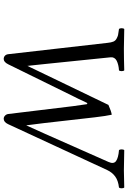

<svg xmlns="http://www.w3.org/2000/svg" viewBox="155 -842 699 1050"><g transform="rotate(90 505.0 -317.5)"><path d="M214.8 -556.2Q212.9 -575.7 208 -587.4Q203.1 -599.1 191.4 -605.2Q179.7 -611.3 172.6 -613Q165.5 -614.7 145.5 -617.2Q141.1 -617.7 139.2 -618.2Q134.8 -622.6 134.8 -632.6Q134.8 -642.6 139.2 -647Q219.2 -645 245.1 -645Q298.8 -645 365.2 -647Q369.6 -642.6 369.6 -632.6Q369.6 -622.6 365.2 -618.2Q334 -616.2 312.5 -605.5Q291.5 -594.2 293.9 -571.8L330.1 -217.8L340.8 -117.2L388.2 -215.8L554.2 -560.5Q590.8 -576.7 607.9 -578.6Q614.7 -548.8 622.1 -485.8L653.8 -207L666 -110.8L712.9 -214.8L866.2 -561Q878.9 -589.4 861.3 -602.1Q843.8 -614.7 801.8 -618.2Q797.4 -622.6 797.4 -632.6Q797.4 -642.6 801.8 -647Q881.8 -645 912.1 -645Q931.6 -645 1005.9 -647Q1010.3 -642.6 1010.3 -632.6Q1010.3 -622.6 1005.9 -618.2Q967.8 -613.8 945.6 -597.4Q923.3 -581.1 910.2 -553.2L659.2 -11.2Q647.9 12.2 629.9 12.2Q620.6 12.2 613 5.1Q605.5 -2 604 -12.2L561 -367.2Q553.7 -423.3 550.3 -442.4Q549.8 -444.8 544.4 -444.8Q541 -439 535.2 -427.2L521.5 -397.5L507.8 -370.1L332 -12.2Q319.8 12.2 303.2 12.2Q292.5 12.2 285.4 5.6Q278.3 -1 276.9 -12.2Z"/></g></svg>

Font: Linux Libertine G
Style: Italic
Weight: 400
Italic angle: -12°
Designer: Philipp H. Poll
Foundry: Philipp H. Poll
Version: Version 5.1.3